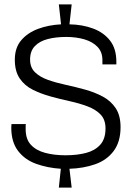

<svg xmlns="http://www.w3.org/2000/svg" viewBox="-20 -782 592 868"><path d="M246 66 255 -19Q194 -23 143 -41.5Q92 -60 61.5 -100Q31 -140 31 -205Q31 -209 31.5 -214.5Q32 -220 32 -221H97Q96 -221 96 -212Q96 -203 96 -198Q96 -153 119.5 -127.5Q143 -102 184 -91Q225 -80 276 -80Q328 -80 368.5 -90.5Q409 -101 433 -127.5Q457 -154 457 -201Q457 -241 435 -264Q413 -287 376 -301Q339 -315 295.5 -324.5Q252 -334 208.5 -346Q165 -358 128 -376.5Q91 -395 69 -427.5Q47 -460 47 -512Q47 -566 76 -600Q105 -634 152 -651.5Q199 -669 256 -672L246 -762H304L294 -672Q353 -671 401 -653Q449 -635 477.5 -598.5Q506 -562 506 -503V-491H443V-510Q443 -547 421 -570Q399 -593 362 -604Q325 -615 279 -615Q233 -615 196 -605.5Q159 -596 137.5 -573.5Q116 -551 116 -513Q116 -477 138 -455.5Q160 -434 196.5 -421Q233 -408 277 -398.5Q321 -389 364.5 -377Q408 -365 444.5 -345.5Q481 -326 503 -293Q525 -260 525 -207Q525 -141 494 -99.5Q463 -58 410.5 -39.5Q358 -21 294 -19L304 66Z"/></svg>

Font: Chivo Medium ExtraLight
Style: Regular
Weight: 250
Version: Version 2.002